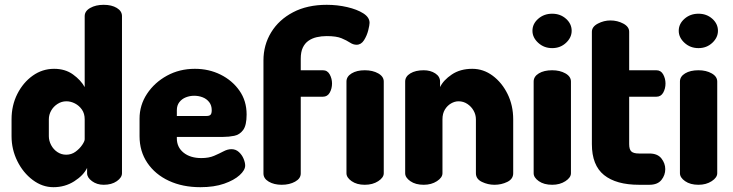

<svg xmlns="http://www.w3.org/2000/svg" viewBox="-20 -768 3045 798"><path d="M202 10Q156 10 116 -20Q76 -50 52 -98.5Q28 -147 28 -202V-272Q28 -330 52 -377.5Q76 -425 116 -453.5Q156 -482 205 -482Q251 -482 283.5 -458.5Q316 -435 332 -406V-701Q332 -722 355 -735Q378 -748 411 -748Q444 -748 465.5 -735Q487 -722 487 -701V-48Q487 -30 465.5 -15Q444 0 411 0Q383 0 362.5 -15Q342 -30 342 -48V-70Q327 -39 288.5 -14.5Q250 10 202 10ZM255 -125Q277 -125 294 -137.5Q311 -150 321.5 -165.5Q332 -181 332 -189V-272Q332 -296 320.5 -312.5Q309 -329 291.5 -338Q274 -347 256 -347Q236 -347 219 -336Q202 -325 192.5 -308Q183 -291 183 -272V-202Q183 -183 192.5 -165Q202 -147 218.5 -136Q235 -125 255 -125Z M813 10Q739 10 682 -16.5Q625 -43 592.5 -91Q560 -139 560 -202V-275Q560 -331 591 -378Q622 -425 674 -453.5Q726 -482 790 -482Q848 -482 896.5 -458Q945 -434 975 -391.5Q1005 -349 1005 -292Q1005 -247 990.5 -227.5Q976 -208 953.5 -203.5Q931 -199 908 -199H715V-193Q715 -156 743 -133.5Q771 -111 817 -111Q848 -111 870 -120.5Q892 -130 909 -139Q926 -148 942 -148Q960 -148 973 -136Q986 -124 992.5 -108Q999 -92 999 -80Q999 -61 976 -40Q953 -19 911.5 -4.5Q870 10 813 10ZM715 -286H839Q850 -286 855 -291Q860 -296 860 -310Q860 -330 849.5 -343.5Q839 -357 822.5 -363.5Q806 -370 787 -370Q769 -370 752.5 -363.5Q736 -357 725.5 -343.5Q715 -330 715 -310Z M1151 0Q1119 0 1097 -13Q1075 -26 1075 -47V-517Q1075 -581 1107 -633.5Q1139 -686 1198 -717Q1257 -748 1338 -748Q1382 -748 1423 -738.5Q1464 -729 1490 -712.5Q1516 -696 1516 -673Q1516 -664 1510.5 -642Q1505 -620 1493 -601Q1481 -582 1462 -582Q1448 -582 1434.5 -591Q1421 -600 1399.5 -609Q1378 -618 1338 -618Q1316 -618 1296.5 -613.5Q1277 -609 1262 -598.5Q1247 -588 1238.5 -570Q1230 -552 1230 -524V-476H1322Q1341 -476 1350.5 -458.5Q1360 -441 1360 -421Q1360 -400 1350.5 -383Q1341 -366 1322 -366H1230V-47Q1230 -26 1206.5 -13Q1183 0 1151 0ZM1496 0Q1463 0 1441.5 -15Q1420 -30 1420 -48V-429Q1420 -450 1441.5 -463Q1463 -476 1496 -476Q1529 -476 1552 -463Q1575 -450 1575 -429V-48Q1575 -30 1552 -15Q1529 0 1496 0Z M1741 0Q1707 0 1685.5 -15Q1664 -30 1664 -48V-429Q1664 -450 1685.5 -463Q1707 -476 1741 -476Q1769 -476 1789 -463Q1809 -450 1809 -429V-406Q1823 -435 1858 -458.5Q1893 -482 1943 -482Q1989 -482 2027.5 -453.5Q2066 -425 2089.5 -377.5Q2113 -330 2113 -272V-48Q2113 -24 2088.5 -12Q2064 0 2035 0Q2008 0 1983 -12Q1958 -24 1958 -48V-272Q1958 -291 1948.5 -308Q1939 -325 1922.5 -336Q1906 -347 1886 -347Q1870 -347 1854.5 -338Q1839 -329 1829 -312.5Q1819 -296 1819 -272V-48Q1819 -30 1796 -15Q1773 0 1741 0Z M2275 0Q2241 0 2219.5 -15Q2198 -30 2198 -48V-429Q2198 -450 2219.5 -463Q2241 -476 2275 -476Q2307 -476 2330 -463Q2353 -450 2353 -429V-48Q2353 -30 2330 -15Q2307 0 2275 0ZM2275 -568Q2241 -568 2217 -590Q2193 -612 2193 -640Q2193 -669 2217 -690Q2241 -711 2275 -711Q2309 -711 2332.5 -690Q2356 -669 2356 -640Q2356 -612 2332.5 -590Q2309 -568 2275 -568Z M2636 0Q2541 0 2490.5 -40.5Q2440 -81 2440 -169V-636Q2440 -657 2465 -670Q2490 -683 2517 -683Q2546 -683 2570.5 -670Q2595 -657 2595 -636V-476H2708Q2727 -476 2736.5 -458.5Q2746 -441 2746 -421Q2746 -400 2736.5 -383Q2727 -366 2708 -366H2595V-169Q2595 -147 2604 -138.5Q2613 -130 2636 -130H2679Q2713 -130 2729 -109.5Q2745 -89 2745 -65Q2745 -40 2729 -20Q2713 0 2679 0Z M2883 0Q2849 0 2827.5 -15Q2806 -30 2806 -48V-429Q2806 -450 2827.5 -463Q2849 -476 2883 -476Q2915 -476 2938 -463Q2961 -450 2961 -429V-48Q2961 -30 2938 -15Q2915 0 2883 0ZM2883 -568Q2849 -568 2825 -590Q2801 -612 2801 -640Q2801 -669 2825 -690Q2849 -711 2883 -711Q2917 -711 2940.5 -690Q2964 -669 2964 -640Q2964 -612 2940.5 -590Q2917 -568 2883 -568Z"/></svg>

Font: Dosis ExtraBold
Style: Regular
Weight: 800
Designer: EdgarTolentino, PabloImpallari, IginoMarini
Foundry: EdgarTolentino, PabloImpallari, IginoMarini
Version: Version 3.001; ttfautohint (v1.8.2)